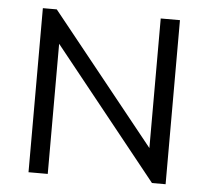

<svg xmlns="http://www.w3.org/2000/svg" viewBox="-47 -650 758 699"><g transform="rotate(5 332.5 -300.0)"><path d="M583 -599.6Q565.4 -599.6 512.7 -599.6Q512.7 -481.4 512.7 -126Q418 -244.1 132.8 -599.6Q120.1 -599.6 82 -599.6Q82 -581.1 82 -524.4Q82 -393.6 82 0Q99.6 0 152.3 0Q152.3 -119.1 152.3 -475.6Q247.1 -357.4 533.2 0Q545.9 0 583 0Q583 -150.4 583 -599.6Z"/></g></svg>

Font: TextaAlt
Style: Regular
Weight: 400
Designer: Daniel Hernandez & Miguel Hernandez
Version: Version 1.005;com.myfonts.easy.latinotype.texta.alt-regular.